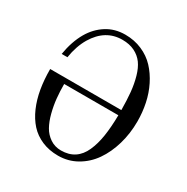

<svg xmlns="http://www.w3.org/2000/svg" viewBox="-169 -875 1009 1037"><g transform="rotate(30 335.0 -356.0)"><path d="M60.1 -366.2H503.9Q503.4 -428.7 498.8 -476.3Q494.1 -523.9 481.9 -567.1Q469.7 -610.4 449.5 -638.2Q429.2 -666 396.7 -682.1Q364.3 -698.2 319.8 -698.2Q214.4 -698.2 152.8 -596.2Q120.6 -542 108.9 -467.8H73.2Q86.9 -551.3 122.1 -611.8Q153.8 -666 204.1 -698Q254.4 -730 319.8 -730Q376.5 -730 424.3 -709.2Q472.2 -688.5 505.9 -652.6Q539.6 -616.7 563.5 -568.8Q587.4 -521 598.6 -467Q609.9 -413.1 609.9 -356Q609.9 -280.8 590.1 -212.9Q570.3 -145 534.7 -93.8Q499 -42.5 446 -12.2Q393.1 18.1 330.1 18.1Q274.4 18.1 229.2 -1.2Q184.1 -20.5 152.8 -54.9Q121.6 -89.4 100.6 -137.7Q79.6 -186 69.8 -243.2Q60.1 -300.3 60.1 -366.2ZM166 -334Q166 -287.6 170.2 -245.8Q174.3 -204.1 185.5 -160.4Q196.8 -116.7 214.4 -85.4Q231.9 -54.2 261.7 -34.2Q291.5 -14.2 330.1 -14.2Q378.4 -14.2 412.4 -36.6Q446.3 -59.1 465.8 -102.8Q485.4 -146.5 494.1 -202.6Q502.9 -258.8 503.9 -334Z"/></g></svg>

Font: Flanker Steampunk
Style: Regular
Weight: 400
Designer: Alexey Kryukov, Leonardo Di Lena
Foundry: Alexey Kryukov, Leonardo Di Lena
Version: 1.210